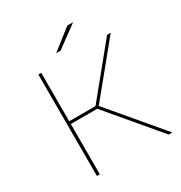

<svg xmlns="http://www.w3.org/2000/svg" viewBox="-198 -1007 1081 1147"><g transform="rotate(-30 342.0 -433.5)"><path d="M331 -357 349 -365 657 0H632ZM137 -700H157V0H137ZM149 -366H353V-347H149ZM331 -357 611 -700H636L349 -349ZM433 -867H473L323 -757H293Z"/></g></svg>

Font: Montserrat
Style: Regular
Weight: 400
Designer: Julieta Ulanovsky
Foundry: Julieta Ulanovsky
Version: Version 8.000